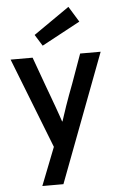

<svg xmlns="http://www.w3.org/2000/svg" viewBox="-61 -765 620 1006"><g transform="rotate(-5 249.0 -261.5)"><path d="M120.1 200.2 198.2 1 12.2 -474.1H127.9Q145.5 -424.8 183.1 -321.8L205.1 -262.2Q207 -257.3 214.4 -236.6Q221.7 -215.8 225.6 -206.1Q231.9 -189.5 242.2 -159.2Q244.1 -153.8 246.3 -147Q248.5 -140.1 250.2 -135.5Q252 -130.9 252.9 -127.9H254.9Q257.3 -136.7 265.1 -159.2Q267.6 -166 272.7 -181.6Q277.8 -197.3 280.8 -206.1Q288.6 -229 300.8 -262.2L323.2 -321.8Q336.9 -359.4 377.9 -474.1H485.8L231 200.2ZM388.2 -641.1 186 -532.2 148.9 -591.8 337.9 -723.1Z"/></g></svg>

Font: Post Grotesk Medium
Style: Medium
Weight: 500
Version: Version 1.0